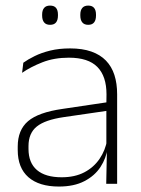

<svg xmlns="http://www.w3.org/2000/svg" viewBox="-20 -674 518 704"><path d="M409.5 0H369.5L372 -125L370 -131.5V-290L370.5 -328Q370.5 -394.5 337 -428.5Q303.5 -462.5 232.5 -462.5Q178.5 -462.5 135.2 -445.5Q92 -428.5 61 -407L65.5 -444Q82 -456 106.8 -468.2Q131.5 -480.5 164 -488.5Q196.5 -496.5 237 -496.5Q282 -496.5 314.8 -485Q347.5 -473.5 368.5 -451.8Q389.5 -430 399.5 -399Q409.5 -368 409.5 -328.5ZM196 10Q123.5 10 84.2 -24.2Q45 -58.5 45 -124V-136.5Q45 -197.5 83 -229.8Q121 -262 208 -274.5L379.5 -300L381.5 -269L213.5 -244.5Q145 -234.5 114.8 -210Q84.5 -185.5 84.5 -138.5V-128Q84.5 -77 115.5 -50.5Q146.5 -24 206 -24Q254.5 -24 289.2 -42.2Q324 -60.5 345.2 -91.8Q366.5 -123 373 -162L383.5 -131H374.5Q369.5 -94 348.5 -61.8Q327.5 -29.5 289.5 -9.8Q251.5 10 196 10ZM163.5 -583Q149 -583 141.8 -591.8Q134.5 -600.5 134.5 -617V-620.5Q134.5 -636.5 141.8 -645Q149 -653.5 163.5 -653.5Q178.5 -653.5 185.5 -645Q192.5 -636.5 192.5 -620.5V-617Q192.5 -600.5 185.5 -591.8Q178.5 -583 163.5 -583ZM303.5 -583Q289 -583 281.8 -591.8Q274.5 -600.5 274.5 -617V-620.5Q274.5 -636.5 281.8 -645Q289 -653.5 303.5 -653.5Q318 -653.5 325 -645Q332 -636.5 332 -620.5V-617Q332 -600.5 325 -591.8Q318 -583 303.5 -583Z"/></svg>

Font: Anek Malayalam Medium ExtraLight
Style: Regular
Weight: 250
Version: Version 1.003